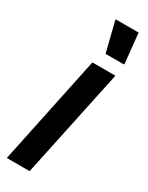

<svg xmlns="http://www.w3.org/2000/svg" viewBox="-200 -745 602 780"><g transform="rotate(30 101.5 -354.5)"><path d="M-10 0 97 -510H205L97 0ZM126 -567 92 -703V-709H199L213 -572L212 -567Z"/></g></svg>

Font: Saira ExtraCondensed
Style: Bold Italic
Weight: 700
Width: 2
Italic angle: -12°
Designer: Hector Gatti with collaboration of the Omnibus-Type team
Foundry: Omnibus-Type
Version: Version 1.101